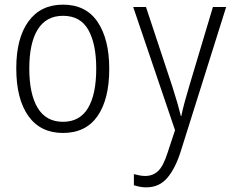

<svg xmlns="http://www.w3.org/2000/svg" viewBox="-20 -562 1040 826"><path d="M251 10Q154 10 102 -63Q50 -136 50 -268Q50 -398 102.5 -470Q155 -542 251 -542Q350 -542 400 -467.5Q450 -393 450 -266Q450 -135 399.5 -62.5Q349 10 251 10ZM251 -38Q323 -38 358.5 -97Q394 -156 394 -267Q394 -373 360 -433.5Q326 -494 251 -494Q179 -494 142.5 -435.5Q106 -377 106 -267Q106 -158 142 -98Q178 -38 251 -38ZM609 244Q595 244 582 241.5Q569 239 556 235V187Q567 190 579.5 192.5Q592 195 605 195Q638 195 660.5 173.5Q683 152 701 95L733 -2L553 -532H608L721 -191Q735 -147 743.5 -117.5Q752 -88 758 -63H760Q766 -92 775 -125Q784 -158 794 -191L896 -532H953L757 91Q734 163 699.5 203.5Q665 244 609 244Z"/></svg>

Font: Noto Sans Mono ExtraCondensed Light
Style: Regular
Weight: 300
Width: 2
Designer: Monotype Design Team
Foundry: Monotype Imaging Inc.
Version: Version 2.014; ttfautohint (v1.8.4.7-5d5b)